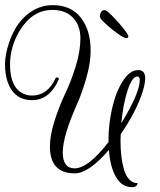

<svg xmlns="http://www.w3.org/2000/svg" viewBox="-88 -674 639 766"><path d="M343.2 -626.4Q372 -600 398 -568.4Q424 -536.8 424 -529.2Q424 -521.6 415.6 -521.6Q407.2 -521.6 379.2 -541.6Q351.2 -561.6 321.6 -590.4Q310.4 -601.6 310.4 -609.6Q310.4 -617.6 315.2 -625.6Q320 -633.6 327.6 -633.6Q335.2 -633.6 343.2 -626.4ZM464 -394.4Q491.2 -394.4 491.2 -361.6Q491.2 -341.6 481.6 -309.6Q456.8 -231.2 393.6 -138.4Q392.8 -124.8 392.8 -112Q392.8 -45.6 406.4 1.6Q423.2 56.8 461.6 56.8Q457.6 72.8 439.2 72.8Q397.6 72.8 374.4 31.6Q351.2 -9.6 346.4 -76Q266.4 17.6 210.4 17.6Q111.2 17.6 111.2 -89.6Q111.2 -134.4 130 -193.2Q148.8 -252 172 -300.4Q195.2 -348.8 214 -409.2Q232.8 -469.6 232.8 -520.8Q232.8 -572 203.2 -603.2Q173.6 -634.4 121.6 -634.4Q41.6 -634.4 -8.8 -552.8Q-48 -488 -48 -416Q-48 -324.8 5.6 -300Q21.6 -292.8 40 -292.8Q101.6 -292.8 133.6 -361.6Q135.2 -364.8 138.8 -365.2Q142.4 -365.6 145.2 -363.2Q148 -360.8 146.4 -357.6Q131.2 -320 104 -297.2Q76.8 -274.4 40 -274.4Q-32 -274.4 -57.6 -347.2Q-68 -378.4 -68 -417.6Q-68 -456.8 -51.2 -505.6Q-20 -597.6 48.8 -635.2Q83.2 -653.6 121.6 -653.6Q195.2 -653.6 234.4 -603.6Q273.6 -553.6 273.6 -471.2Q273.6 -423.2 256.4 -362.8Q239.2 -302.4 217.6 -254.4Q162.4 -129.6 162.4 -66Q162.4 -2.4 209.6 -2.4Q264 -2.4 344.8 -107.2Q344.8 -110.4 344.8 -114.4Q344.8 -177.6 359.2 -241.6Q373.6 -305.6 401.6 -350Q429.6 -394.4 464 -394.4ZM396 -182.4Q469.6 -303.2 469.6 -354.4Q469.6 -368.8 460 -368.8Q439.2 -368.8 421.2 -314Q403.2 -259.2 396 -182.4Z"/></svg>

Font: Rouge Script
Style: Regular
Weight: 400
Designer: Sabrina Mariela Lopez
Foundry: Typesenses
Version: Version 1.003